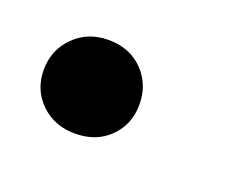

<svg xmlns="http://www.w3.org/2000/svg" viewBox="-41 -181 299 245"><g transform="rotate(20 108.5 -58.5)"><path d="M74 5Q46 5 27.5 -13Q9 -31 9 -58Q9 -85 27.5 -103.5Q46 -122 74 -122Q103 -122 121 -103.5Q139 -85 139 -58Q139 -31 121 -13Q103 5 74 5Z"/></g></svg>

Font: DM Sans Medium
Style: Italic
Weight: 500
Italic angle: -10°
Designer: Colophon Foundry, Jonny Pinhorn
Foundry: Colophon Foundry
Version: Version 4.004;gftools[0.9.30]